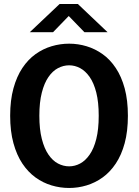

<svg xmlns="http://www.w3.org/2000/svg" viewBox="-20 -923 690 954"><path d="M323.5 11Q279 11 236.2 -1.8Q193.5 -14.5 156.5 -41.2Q119.5 -68 91.2 -110.2Q63 -152.5 46.8 -211.5Q30.5 -270.5 30.5 -348Q30.5 -425 46.8 -484Q63 -543 91.2 -585.2Q119.5 -627.5 156.5 -654Q193.5 -680.5 236.2 -693.2Q279 -706 323.5 -706Q368 -706 410.2 -693.2Q452.5 -680.5 489.8 -654Q527 -627.5 555.2 -585.2Q583.5 -543 599.5 -484Q615.5 -425 615.5 -348Q615.5 -270.5 599.5 -211.5Q583.5 -152.5 555.2 -110.2Q527 -68 489.8 -41.2Q452.5 -14.5 410.2 -1.8Q368 11 323.5 11ZM323.5 -96.5Q352 -96.5 378.2 -110.5Q404.5 -124.5 425.5 -154.8Q446.5 -185 458.5 -232.8Q470.5 -280.5 470.5 -348Q470.5 -415 458.5 -462.8Q446.5 -510.5 425.5 -540.5Q404.5 -570.5 378.2 -584.5Q352 -598.5 323.5 -598.5Q295 -598.5 268.2 -584.5Q241.5 -570.5 220.8 -540.5Q200 -510.5 187.8 -462.8Q175.5 -415 175.5 -348Q175.5 -280.5 187.8 -232.8Q200 -185 220.8 -154.8Q241.5 -124.5 268.2 -110.5Q295 -96.5 323.5 -96.5ZM128 -763 276 -903H367L514.5 -763H399.5L321.5 -843.5L243.5 -763Z"/></svg>

Font: Trispace Thin SemiBold
Style: Regular
Weight: 600
Version: Version 1.210